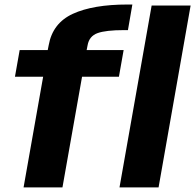

<svg xmlns="http://www.w3.org/2000/svg" viewBox="-20 -809 843 829"><path d="M81.8 0H249.7L334.3 -477.8H493.5L513.8 -592.7H354.1L358.1 -613.1Q365 -653 401.2 -666Q437.3 -679 515.9 -679H532.4L551.5 -789.5H530.8Q381.7 -789.5 294.4 -749.3Q207.1 -709.1 190.2 -613.6L186.1 -592.7H64.9L44.6 -477.8H166.3ZM496 0H664.7L803 -785H634.7Z"/></svg>

Font: Anybody Thin
Style: Italic
Weight: 100
Italic angle: -10°
Designer: Tyler Finck
Foundry: Etcetera Type Company
Version: Version 1.114;gftools[0.9.25]